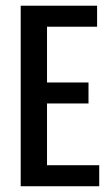

<svg xmlns="http://www.w3.org/2000/svg" viewBox="-20 -646 383 666"><path d="M51.8 -626.2H143.1V0H51.8ZM287 -359.9V-287.1H102.4V-359.9ZM316.8 -626.2V-553.3H99.6V-626.2ZM324.2 -72.9V0H99.6V-72.9Z"/></svg>

Font: Teko Variable Light
Style: Regular
Weight: 300
Designer: Manushi Parikh, Jonny Pinhorn
Foundry: Indian Type Foundry
Version: Version 3.000